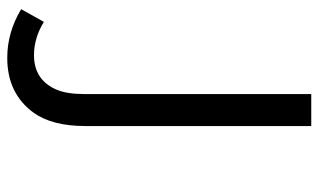

<svg xmlns="http://www.w3.org/2000/svg" viewBox="-198 -672 895 540"><g transform="rotate(-90 250.0 -402.5)"><path d="M165 24.9V-610.8Q165 -703.1 202.1 -755.4Q255.9 -830.1 356.9 -830.1Q428.7 -830.1 493.7 -791L458 -727.1Q412.6 -754.9 364.3 -754.9Q294.4 -754.9 267.1 -690.9Q254.9 -662.1 254.9 -611.8V24.9Z"/></g></svg>

Font: BIZ UDPGothic
Style: Regular
Weight: 400
Designer: TypeBank Co., Ltd.
Foundry: Morisawa Inc.
Version: Version 1.051